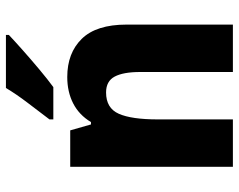

<svg xmlns="http://www.w3.org/2000/svg" viewBox="-99 -707 806 648"><g transform="rotate(-90 304.0 -383.0)"><path d="M368 -559Q449 -559 497 -510Q545 -461 545 -359V0H385V-313Q385 -370 369.5 -399Q354 -428 316 -428Q263 -428 244 -385Q225 -342 225 -253V0H65V-549H188L208 -479H216Q240 -519 279 -539Q318 -559 368 -559ZM510 -756Q491 -738 459.5 -710Q428 -682 394 -653.5Q360 -625 334 -606H225V-619Q250 -652 280.5 -692Q311 -732 331 -766H510Z"/></g></svg>

Font: Noto Sans Armenian SemiCondensed ExtraBold
Style: Regular
Weight: 800
Width: 4
Designer: Monotype Design Team
Foundry: Monotype Imaging Inc.
Version: Version 2.008; ttfautohint (v1.8.4.7-5d5b)